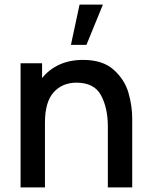

<svg xmlns="http://www.w3.org/2000/svg" viewBox="-20 -815 655 835"><path d="M326 -795H427.5L356 -620H288.5ZM555 -300V0H449V-265.5Q449 -345 419.5 -400.2Q390 -455.5 312.5 -455.5Q251 -455.5 213.2 -413.5Q175.5 -371.5 175.5 -281V0H69.5V-540H163V-475.5Q193.5 -513.5 238.5 -534Q283.5 -554.5 341.5 -554.5Q426.5 -554.5 474.2 -511.8Q522 -469 538.5 -412Q555 -355 555 -300Z"/></svg>

Font: Hauora SemiBold
Style: Regular
Weight: 600
Designer: Wayne Shih
Foundry: WCYS
Version: Version 1.001